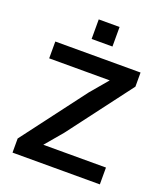

<svg xmlns="http://www.w3.org/2000/svg" viewBox="-161 -1016 972 1126"><g transform="rotate(20 325.0 -453.5)"><path d="M51 0V-88L350 -484L442 -593H295H64V-698H596V-610L297 -214L205 -105H352H596V0ZM259 -785V-907H389V-785Z"/></g></svg>

Font: Azeret Mono Medium
Style: Regular
Weight: 500
Designer: Martin Vácha
Foundry: Displaay
Version: Version 1.002